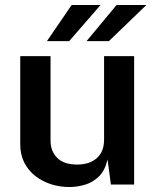

<svg xmlns="http://www.w3.org/2000/svg" viewBox="-20 -743 621 773"><path d="M259 10Q221 10 185.8 -1.2Q150.5 -12.5 122.5 -34.2Q94.5 -56 78 -88Q61.5 -120 61.5 -162.5V-517H183.5V-176.5Q183.5 -134.5 210.2 -107.5Q237 -80.5 291 -80.5Q340 -80.5 369.5 -106.2Q399 -132 399 -180.5V-517H520V0H426.5L413 -101Q403.5 -58.5 379.8 -34.2Q356 -10 324.2 0Q292.5 10 259 10ZM268.5 -723 169 -577.5H258.5L385 -723ZM449.5 -723 328.5 -577.5H418.5L569.5 -723Z"/></svg>

Font: Public Sans SemiBold
Style: Regular
Weight: 600
Designer: The Public Sans Project Authors: Dan O. Williams and USWDS (Libre Franklin designed by Pablo Impallari and Rodrigo Fuenz
Version: Version 1.007